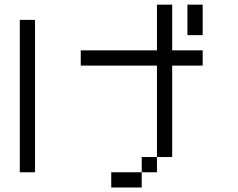

<svg xmlns="http://www.w3.org/2000/svg" viewBox="-20 -887 1040 840"><path d="M600 -133.3V-66.7H466.7V-133.3ZM600 -200H666.7V-133.3H600ZM133.3 -133.3H66.7V-800H133.3ZM733.3 -866.7V-666.7H866.7V-600H733.3V-200H666.7V-600H333.3V-666.7H666.7V-866.7ZM866.7 -733.3H800V-866.7H866.7Z"/></svg>

Font: Galmuri14 Regular
Style: Regular
Weight: 400
Designer: Lee Minseo (quiple)
Version: Version 2.399;hotconv 1.1.1;makeotfexe 2.6.0 DEVELOPMENT